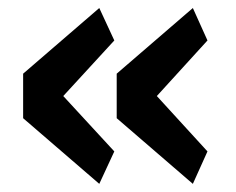

<svg xmlns="http://www.w3.org/2000/svg" viewBox="-20 -513 583 474"><path d="M225.1 -59.1 37.1 -221.2V-331.1L225.1 -493.2L262.2 -413.1L136.2 -275.9L262.2 -139.2ZM456.1 -59.1 268.1 -221.2V-331.1L456.1 -493.2L492.2 -413.1L367.2 -275.9L492.2 -139.2Z"/></svg>

Font: Anuphan SemiBold
Style: Bold
Weight: 600
Designer: Mike Abbink, Paul van der Laan, Pieter van Rosmalen, Mint Tantisuwanna
Foundry: Bold Monday; Cadson Demak
Version: Version 3.002;hotconv 1.0.109;makeotfexe 2.5.65596